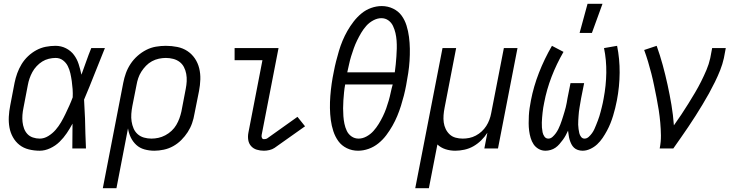

<svg xmlns="http://www.w3.org/2000/svg" viewBox="-20 -784 3890 1014"><path d="M190 12Q160 12 132 5Q104 -2 83 -18.5Q62 -35 48.5 -59Q35 -83 30 -110.5Q25 -138 26.5 -167.5Q28 -197 34 -227L57 -347Q62 -372 71 -397Q80 -422 94 -445Q108 -468 128 -487Q148 -506 172 -519Q196 -532 222 -537Q248 -542 273 -542Q303 -542 328.5 -529Q354 -516 370.5 -494Q387 -472 395.5 -445Q404 -418 410 -390L411 -392Q424 -427 436 -461.5Q448 -496 462 -530H534Q506 -462 479.5 -394Q453 -326 424 -258Q426 -233 426.5 -208Q427 -183 429 -158Q430 -118 431 -78.5Q432 -39 434 0H362Q362 -33 362.5 -65.5Q363 -98 363 -131Q349 -105 332.5 -80.5Q316 -56 294.5 -35Q273 -14 245 -1Q217 12 190 12ZM190 -52Q213 -52 235 -65.5Q257 -79 273.5 -98Q290 -117 302.5 -138.5Q315 -160 325.5 -182Q336 -204 346 -226Q356 -248 364 -270Q365 -292 363.5 -313.5Q362 -335 359 -356Q356 -377 351.5 -397Q347 -417 338 -435Q329 -453 312.5 -465.5Q296 -478 274 -478Q256 -478 237.5 -473.5Q219 -469 203 -459Q187 -449 173.5 -434.5Q160 -420 151 -403.5Q142 -387 136 -369.5Q130 -352 127 -335L104 -215Q100 -196 98.5 -177Q97 -158 99 -140Q101 -122 107 -105.5Q113 -89 124.5 -76.5Q136 -64 153.5 -58Q171 -52 190 -52Z M523 210 631 -347Q636 -373 645 -398Q654 -423 669.5 -446.5Q685 -470 706.5 -489Q728 -508 752.5 -520.5Q777 -533 803.5 -537.5Q830 -542 856 -542Q887 -542 916.5 -536Q946 -530 969.5 -514.5Q993 -499 1009 -475.5Q1025 -452 1032 -423.5Q1039 -395 1038 -364.5Q1037 -334 1031 -303L1007 -183Q1003 -158 994.5 -133.5Q986 -109 971.5 -86.5Q957 -64 937.5 -44.5Q918 -25 894.5 -12Q871 1 845 6.5Q819 12 795 12Q768 12 743 5Q718 -2 700 -18.5Q682 -35 671 -57.5Q660 -80 656 -106L595 210ZM780 -52Q798 -52 816.5 -56Q835 -60 853 -69.5Q871 -79 886 -93Q901 -107 911 -124Q921 -141 927.5 -159Q934 -177 938 -195L961 -315Q965 -335 966 -355Q967 -375 963.5 -394Q960 -413 951.5 -429.5Q943 -446 928.5 -457Q914 -468 895 -473Q876 -478 856 -478Q838 -478 819 -474Q800 -470 782.5 -460.5Q765 -451 751 -436.5Q737 -422 726.5 -405.5Q716 -389 710 -371Q704 -353 701 -335L679 -224Q675 -203 673.5 -182.5Q672 -162 675 -142.5Q678 -123 685.5 -105.5Q693 -88 707 -75.5Q721 -63 740 -57.5Q759 -52 780 -52Z M1374 12Q1354 12 1336 6.5Q1318 1 1306 -12.5Q1294 -26 1291 -45Q1288 -64 1292 -84L1366 -466H1219V-530H1451L1362 -72Q1360 -64 1363 -56.5Q1366 -49 1374 -49Q1378 -49 1383 -50Q1388 -51 1391 -53L1551 -167L1591 -117L1430 -3Q1418 5 1403 8.5Q1388 12 1374 12Z M1871 12Q1839 12 1811.5 -1.5Q1784 -15 1767 -38.5Q1750 -62 1740.5 -91Q1731 -120 1727 -150.5Q1723 -181 1722.5 -213Q1722 -245 1724.5 -277Q1727 -309 1731.5 -341Q1736 -373 1743 -406Q1748 -433 1755 -460.5Q1762 -488 1770 -515Q1778 -542 1789 -568.5Q1800 -595 1814.5 -620.5Q1829 -646 1847.5 -670Q1866 -694 1889 -713Q1912 -732 1940 -742Q1968 -752 1996 -752Q2028 -752 2056 -738.5Q2084 -725 2101 -701.5Q2118 -678 2127 -649Q2136 -620 2140 -589Q2144 -558 2144.5 -526.5Q2145 -495 2143 -463Q2141 -431 2136 -398.5Q2131 -366 2125 -334Q2120 -307 2113 -279.5Q2106 -252 2097.5 -225Q2089 -198 2078 -171.5Q2067 -145 2052.5 -119.5Q2038 -94 2020 -70Q2002 -46 1978.5 -27Q1955 -8 1927 2Q1899 12 1871 12ZM1814 -402H2065Q2068 -423 2070 -444Q2072 -465 2073.5 -486Q2075 -507 2075.5 -528Q2076 -549 2074.5 -569.5Q2073 -590 2068.5 -609.5Q2064 -629 2055.5 -647Q2047 -665 2031 -676.5Q2015 -688 1994 -688Q1973 -688 1951.5 -676.5Q1930 -665 1914.5 -647.5Q1899 -630 1887.5 -610.5Q1876 -591 1866 -570.5Q1856 -550 1848.5 -529Q1841 -508 1834.5 -487Q1828 -466 1823.5 -444.5Q1819 -423 1814 -402ZM1874 -52Q1895 -52 1916 -63.5Q1937 -75 1952.5 -92.5Q1968 -110 1980 -129.5Q1992 -149 2002 -169.5Q2012 -190 2019.5 -211Q2027 -232 2033 -253Q2039 -274 2043.5 -295.5Q2048 -317 2054 -338H1803Q1799 -317 1797 -296Q1795 -275 1793.5 -254Q1792 -233 1792 -212Q1792 -191 1793.5 -170.5Q1795 -150 1799 -130.5Q1803 -111 1811.5 -93Q1820 -75 1836.5 -63.5Q1853 -52 1874 -52Z M2173 210 2317 -530H2389L2328 -215Q2324 -195 2322.5 -175.5Q2321 -156 2323.5 -137.5Q2326 -119 2334 -102.5Q2342 -86 2355 -74Q2368 -62 2386 -57Q2404 -52 2424 -52Q2441 -52 2458.5 -55.5Q2476 -59 2493 -68Q2510 -77 2524 -90Q2538 -103 2548 -118.5Q2558 -134 2564.5 -151.5Q2571 -169 2574 -186L2641 -530H2713L2610 0H2538L2554 -83Q2540 -61 2521 -42.5Q2502 -24 2480 -11.5Q2458 1 2433 6.5Q2408 12 2384 12Q2357 12 2332.5 4Q2308 -4 2290 -21L2245 210Z M3057 12Q3044 12 3032 8Q3020 4 3011.5 -4Q3003 -12 2997.5 -23Q2992 -34 2988.5 -45.5Q2985 -57 2983.5 -69Q2982 -81 2980 -94Q2974 -81 2967.5 -69Q2961 -57 2952.5 -45.5Q2944 -34 2934.5 -23Q2925 -12 2913.5 -4Q2902 4 2888 8Q2874 12 2861 12Q2841 12 2824.5 2.5Q2808 -7 2798 -22Q2788 -37 2782.5 -55.5Q2777 -74 2774.5 -93.5Q2772 -113 2772 -133Q2772 -153 2773 -173Q2774 -193 2777 -213Q2780 -233 2784 -254Q2798 -327 2826.5 -400Q2855 -473 2895 -542L2956 -510Q2919 -446 2893 -378.5Q2867 -311 2854 -242Q2851 -229 2849 -215.5Q2847 -202 2845.5 -189Q2844 -176 2843 -163Q2842 -150 2841.5 -137Q2841 -124 2842 -111Q2843 -98 2845.5 -85.5Q2848 -73 2855.5 -62.5Q2863 -52 2876 -52Q2888 -52 2898 -61Q2908 -70 2915.5 -80.5Q2923 -91 2928.5 -102Q2934 -113 2938.5 -124.5Q2943 -136 2947 -148Q2951 -160 2954.5 -171.5Q2958 -183 2961.5 -194.5Q2965 -206 2968 -218Q2971 -230 2973 -241.5Q2975 -253 2977 -265L2993 -345H3065L3049 -265Q3047 -253 3045 -241.5Q3043 -230 3041 -218Q3039 -206 3037.5 -194.5Q3036 -183 3035.5 -171.5Q3035 -160 3034 -148.5Q3033 -137 3033.5 -125.5Q3034 -114 3035.5 -102.5Q3037 -91 3039.5 -80.5Q3042 -70 3049 -61Q3056 -52 3067 -52Q3079 -52 3089 -61Q3099 -70 3106.5 -80.5Q3114 -91 3119 -102Q3124 -113 3128.5 -124.5Q3133 -136 3137.5 -147.5Q3142 -159 3145.5 -170.5Q3149 -182 3152 -193.5Q3155 -205 3158 -217Q3161 -229 3163.5 -240.5Q3166 -252 3168 -264Q3181 -332 3182 -399.5Q3183 -467 3170 -530L3239 -542Q3253 -473 3252.5 -400Q3252 -327 3238 -254Q3234 -233 3229 -213Q3224 -193 3218 -173Q3212 -153 3204 -133Q3196 -113 3185.5 -93.5Q3175 -74 3162.5 -55.5Q3150 -37 3134 -22Q3118 -7 3097.5 2.5Q3077 12 3057 12ZM3041 -610 3083 -764H3162L3106 -610Z M3464 0Q3471 -35 3470.5 -69Q3470 -103 3467 -136.5Q3464 -170 3459 -202.5Q3454 -235 3447.5 -267.5Q3441 -300 3434.5 -332Q3428 -364 3420 -395.5Q3412 -427 3402.5 -458.5Q3393 -490 3382 -520L3448 -542Q3466 -492 3480 -440.5Q3494 -389 3505.5 -336.5Q3517 -284 3526 -230.5Q3535 -177 3539 -122Q3559 -150 3578 -178.5Q3597 -207 3615 -236Q3633 -265 3650.5 -294.5Q3668 -324 3683 -354Q3698 -384 3711 -414.5Q3724 -445 3731 -477L3741 -530H3813L3803 -477Q3796 -445 3783.5 -413.5Q3771 -382 3756 -351.5Q3741 -321 3724.5 -291Q3708 -261 3690 -231.5Q3672 -202 3653.5 -172.5Q3635 -143 3615.5 -114.5Q3596 -86 3576 -57Q3556 -28 3536 0Z"/></svg>

Font: Lode Term
Style: Italic
Weight: 400
Italic angle: -11°
Monospace: yes
Designer: Belleve Invis
Foundry: Belleve Invis
Version: Version 29.2.0